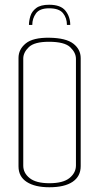

<svg xmlns="http://www.w3.org/2000/svg" viewBox="-20 -787 418 809"><path d="M187 -767Q236 -767 256 -741.5Q276 -716 276 -682H262Q262 -711 245.5 -731.5Q229 -752 187 -752Q147 -752 131.5 -730.5Q116 -709 116 -682H102Q102 -699 108 -719Q114 -739 132.5 -753Q151 -767 187 -767ZM188 2Q127 2 92.5 -20.5Q58 -43 58 -86V-543Q58 -579 88.5 -604Q119 -629 188 -628Q258 -627 289 -603Q320 -579 320 -542V-87Q320 -44 286 -21Q252 2 188 2ZM188 -15Q246 -15 273 -37Q300 -59 300 -90V-539Q300 -565 276 -588Q252 -611 186 -611Q125 -611 101.5 -588.5Q78 -566 78 -540V-89Q78 -58 105 -36.5Q132 -15 188 -15Z"/></svg>

Font: Smooch Sans Thin
Style: Regular
Weight: 100
Designer: Robert E. Leuschke
Foundry: Robert E. Leuschke
Version: Version 1.010